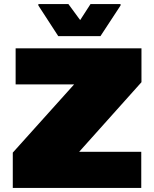

<svg xmlns="http://www.w3.org/2000/svg" viewBox="-20 -926 760 946"><path d="M43 0V-174L345 -510H57V-688H677V-521L370 -178H676V0ZM267 -748 169 -899V-906H317L375 -827L426 -906H574V-899L475 -748Z"/></svg>

Font: Saira Expanded Black
Style: Regular
Weight: 900
Width: 7
Designer: Hector Gatti with collaboration of the Omnibus-Type team
Foundry: Omnibus-Type
Version: Version 1.101